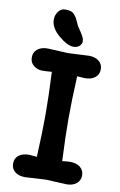

<svg xmlns="http://www.w3.org/2000/svg" viewBox="-107 -1056 703 1121"><g transform="rotate(10 245.0 -495.5)"><path d="M125 -756 247 -750 369 -756Q406 -756 428.5 -738Q451 -720 451 -689.5Q451 -659 428.5 -641Q406 -623 369 -623L322 -626Q315 -478 315 -374.5Q315 -271 322 -123Q358 -127 369 -127Q406 -127 428.5 -109Q451 -91 451 -60.5Q451 -30 428.5 -12Q406 6 369 6L247 0L125 7Q87 7 64.5 -11Q42 -29 42 -60Q42 -91 64.5 -108.5Q87 -126 125 -126L172 -122Q179 -270 179 -374Q179 -478 172 -626Q142 -623 114.5 -623Q87 -623 64.5 -640.5Q42 -658 42 -689Q42 -720 64.5 -738Q87 -756 125 -756ZM130 -929Q130 -955 146 -976.5Q162 -998 185.5 -998Q209 -998 221 -993.5Q233 -989 241.5 -979Q250 -969 254.5 -961.5Q259 -954 266 -937.5Q273 -921 275.5 -916.5Q278 -912 298.5 -881.5Q319 -851 319 -834Q319 -817 306 -804.5Q293 -792 270 -792Q234 -792 182 -836Q130 -880 130 -929Z"/></g></svg>

Font: Delius Unicase
Style: Bold
Weight: 700
Designer: Natalia Raices
Foundry: Natalia Raices
Version: Version 1.001